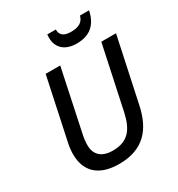

<svg xmlns="http://www.w3.org/2000/svg" viewBox="-214 -1062 1121 1210"><g transform="rotate(-30 346.0 -457.0)"><path d="M446 -781C539 -781 597 -826 617 -924H551C541 -885 512 -863 454 -863C397 -863 375 -884 375 -924H313C312 -916 312 -908 312 -899C312 -828 360 -781 446 -781ZM299 10C477 10 559 -91 592 -246L692 -714H585L487 -255C462 -142 415 -83 306 -83C224 -83 183 -124 183 -193C183 -213 186 -246 193 -274L286 -714H180L87 -277C79 -244 76 -211 76 -189C76 -64 150 10 299 10Z"/></g></svg>

Font: Noto Sans Medium
Style: Italic
Weight: 500
Italic angle: -12°
Designer: Monotype Design Team
Foundry: Monotype Imaging Inc.
Version: Version 2.013